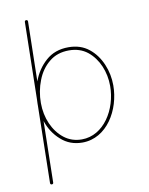

<svg xmlns="http://www.w3.org/2000/svg" viewBox="-93 -740 769 993"><g transform="rotate(-10 291.0 -243.5)"><path d="M304.7 -497.1C256.8 -497.1 217.3 -482.9 186 -455.1C154.3 -427.2 131.3 -392.6 116.2 -351.1L122.6 -664.6C122.6 -669.9 119.6 -672.9 114.3 -672.9C108.9 -672.9 106 -669.9 106 -664.6L98.1 -261.7C97.7 -253.4 97.2 -245.6 97.2 -237.3V-227.1L89.4 178.2C89.4 183.6 92.3 186.5 97.7 186.5C103 186.5 106 183.6 106 178.2L112.3 -143.6C126 -102.1 148.4 -67.9 179.7 -40.5C210.4 -12.7 248 1 291.5 1C420.4 1 499.5 -134.3 499.5 -262.7C499.5 -301.3 492.2 -338.4 477.1 -374C461.9 -409.7 440.4 -439.5 411.6 -462.4C382.8 -485.4 347.2 -497.1 304.7 -497.1ZM304.7 -480.5C342.3 -480.5 374.5 -470.2 401.4 -449.2C454.1 -407.2 482.9 -336.4 482.9 -262.7C482.9 -139.6 406.7 -15.6 291.5 -15.6C255.9 -15.6 225.1 -25.9 198.7 -46.4C146 -87.4 114.7 -158.7 114.7 -237.3C114.7 -278.8 122.1 -318.4 136.7 -355.5C150.9 -392.6 172.4 -422.9 200.7 -445.8C228.5 -468.8 263.2 -480.5 304.7 -480.5Z"/></g></svg>

Font: Mikhak Thin
Style: Regular
Weight: 100
Designer: Amin Abedi
Version: Version 3.2